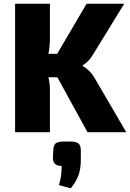

<svg xmlns="http://www.w3.org/2000/svg" viewBox="-20 -710 698 1031"><path d="M658 0H450L288 -295H240Q248 -260 248 -231V0H61V-690H248V-507Q248 -460 240 -421H287L445 -690H647L480 -418Q459 -381 424 -359V-356Q465 -332 488 -291ZM323 50H357Q389 50 401.5 60.5Q414 71 414 98V148Q414 198 401 232.5Q388 267 360 301L296 284Q311 242 311 181Q264 181 264 138L266 98Q267 70 279 60Q291 50 323 50Z"/></svg>

Font: Exo 2.0 Extra Bold
Style: Regular
Weight: 800
Designer: Natanael Gama
Version: Version 1.001;PS 001.001;hotconv 1.0.70;makeotf.lib2.5.58329